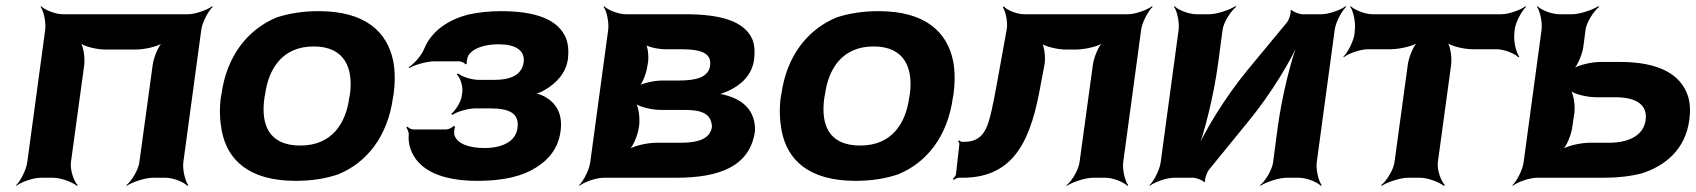

<svg xmlns="http://www.w3.org/2000/svg" viewBox="-20 -574 5477 620"><path d="M572 -50 630 -478C633 -502 653 -539 667 -552L665 -554C650 -542 611 -528 587 -528H183C159 -528 124 -542 113 -554L111 -552C121 -539 129 -502 126 -478L68 -50C65 -26 46 11 32 24L33 26C48 14 87 0 111 0H152C176 0 214 14 228 26L231 24C218 11 206 -26 209 -50L252 -364C255 -388 249 -428 238 -440L236 -438C246 -425 291 -414 321 -414H418C448 -414 495 -425 509 -438L507 -440C492 -428 476 -388 473 -364L430 -50C427 -26 405 11 388 24L389 26C407 14 449 0 473 0H515C539 0 574 14 585 26L588 24C578 11 569 -26 572 -50Z M695 -269 693 -259C688 -220 690 -185 696 -152C714 -58 783 10 935 10C985 10 1031 3 1072 -11C1165 -49 1232 -134 1249 -259L1251 -269C1256 -308 1256 -343 1250 -376C1231 -470 1161 -538 1009 -538C959 -538 915 -531 874 -518C780 -479 712 -394 695 -269ZM1110 -269 1108 -259C1097 -176 1052 -104 950 -104C845 -104 822 -175 834 -259L836 -269C847 -351 891 -424 993 -424C1095 -424 1121 -352 1110 -269Z M1651 -160C1645 -116 1600 -96 1544 -96C1499 -96 1458 -108 1448 -136C1445 -143 1447 -160 1450 -165L1444 -167C1441 -162 1428 -156 1421 -156H1315C1308 -156 1299 -161 1296 -165L1292 -162C1295 -158 1300 -148 1300 -141C1298 -119 1302 -99 1310 -82C1337 -23 1408 10 1522 10C1606 10 1667 -5 1711 -33C1750 -57 1782 -93 1790 -149C1798 -207 1776 -241 1739 -262C1728 -268 1711 -274 1701 -273L1702 -269C1711 -270 1729 -277 1740 -284C1776 -305 1808 -338 1814 -384C1817 -409 1815 -431 1808 -450C1783 -511 1711 -538 1597 -538C1561 -538 1524 -534 1492 -527C1431 -511 1375 -477 1350 -417C1341 -394 1316 -367 1300 -357L1301 -354C1317 -364 1358 -376 1383 -376H1462C1470 -376 1480 -371 1483 -366L1487 -368C1486 -372 1489 -388 1492 -394C1508 -420 1548 -431 1590 -431C1642 -431 1676 -413 1671 -373C1665 -332 1630 -316 1574 -316H1527C1503 -316 1470 -327 1459 -337L1455 -334C1466 -324 1475 -296 1473 -278L1471 -263C1468 -244 1450 -216 1437 -206L1441 -203C1454 -213 1491 -224 1515 -224H1562C1624 -224 1658 -209 1651 -160Z M2415 -381C2418 -406 2417 -427 2410 -446C2384 -506 2308 -528 2192 -528H2001C1977 -528 1942 -542 1931 -554L1929 -552C1939 -539 1947 -502 1944 -478L1886 -50C1883 -26 1864 11 1850 24L1851 26C1866 14 1905 0 1929 0H2163C2300 0 2402 -35 2418 -151C2420 -215 2381 -250 2329 -265C2318 -269 2300 -272 2290 -271L2292 -267C2302 -268 2319 -275 2333 -281C2374 -300 2408 -332 2415 -381ZM2279 -165C2274 -125 2233 -113 2178 -113H2099C2069 -113 2021 -102 2007 -89L2009 -87C2024 -99 2040 -139 2043 -163L2044 -169C2047 -193 2042 -233 2031 -245L2028 -243C2038 -230 2084 -219 2114 -219H2193C2249 -219 2277 -205 2279 -165ZM2273 -362C2268 -324 2227 -314 2173 -314H2119C2093 -314 2051 -305 2038 -294L2041 -291C2054 -302 2067 -337 2070 -358L2073 -376C2075 -394 2072 -426 2063 -436L2059 -433C2068 -423 2104 -415 2128 -415H2177C2237 -415 2279 -406 2273 -362Z M2503 -269 2501 -259C2496 -220 2498 -185 2504 -152C2522 -58 2591 10 2743 10C2793 10 2839 3 2880 -11C2973 -49 3040 -134 3057 -259L3059 -269C3064 -308 3064 -343 3058 -376C3039 -470 2969 -538 2817 -538C2767 -538 2723 -531 2682 -518C2588 -479 2520 -394 2503 -269ZM2918 -269 2916 -259C2905 -176 2860 -104 2758 -104C2653 -104 2630 -175 2642 -259L2644 -269C2655 -351 2699 -424 2801 -424C2903 -424 2929 -352 2918 -269Z M3622 -528H3287C3265 -528 3231 -541 3222 -553L3218 -551C3227 -539 3235 -502 3231 -480L3199 -303C3193 -269 3187 -240 3182 -217C3169 -159 3154 -116 3094 -116H3087C3083 -116 3079 -119 3078 -121L3074 -118C3076 -116 3078 -112 3078 -109L3067 -11C3066 -6 3060 1 3057 4L3060 7C3063 4 3071 0 3077 0H3088C3262 0 3311 -133 3341 -303L3353 -366C3357 -388 3352 -427 3343 -439L3340 -436C3349 -425 3394 -414 3422 -414H3454C3484 -414 3531 -425 3545 -438L3543 -440C3528 -428 3512 -388 3509 -364L3466 -50C3463 -26 3441 11 3424 24L3425 26C3443 14 3485 0 3509 0H3550C3574 0 3609 14 3620 26L3623 24C3613 11 3604 -26 3607 -50L3665 -478C3668 -502 3688 -539 3702 -552L3700 -554C3685 -542 3646 -528 3622 -528Z M4136 -502 4007 -346C3937 -261 3866 -146 3838 -75L3842 -74C3870 -145 3900 -269 3913 -366L3928 -478C3931 -502 3955 -539 3972 -552L3969 -554C3951 -542 3909 -528 3885 -528H3843C3819 -528 3784 -542 3773 -554L3771 -552C3781 -539 3789 -502 3786 -478L3728 -50C3725 -26 3706 11 3692 24L3693 26C3708 14 3747 0 3771 0H3833C3843 0 3864 8 3868 14L3872 12C3869 6 3877 -17 3884 -26L4012 -183C4082 -268 4153 -383 4180 -453L4177 -454C4149 -384 4119 -260 4106 -163L4091 -50C4088 -26 4066 11 4049 24L4050 26C4068 14 4110 0 4134 0H4175C4199 0 4234 14 4245 26L4248 24C4238 11 4229 -26 4232 -50L4290 -478C4293 -502 4313 -539 4327 -552L4325 -554C4310 -542 4271 -528 4247 -528H4186C4176 -528 4155 -536 4151 -542L4147 -540C4150 -533 4143 -511 4136 -502Z M4870 -465 4871 -478C4874 -502 4894 -539 4908 -552L4906 -554C4891 -542 4852 -528 4828 -528H4412C4388 -528 4353 -542 4342 -554L4340 -552C4350 -539 4358 -502 4355 -478L4354 -465C4351 -441 4332 -404 4318 -391L4319 -389C4334 -401 4373 -415 4397 -415H4470C4500 -415 4548 -426 4562 -439L4560 -441C4545 -429 4529 -389 4526 -365L4483 -50C4480 -26 4457 11 4440 24L4442 26C4460 14 4502 0 4526 0H4566C4590 0 4628 14 4642 26L4646 24C4633 11 4620 -26 4623 -50L4666 -365C4669 -389 4663 -429 4652 -441L4650 -439C4660 -426 4706 -415 4736 -415H4813C4837 -415 4872 -401 4883 -389L4886 -391C4876 -404 4867 -441 4870 -465Z M5093 -424 5100 -478C5103 -502 5127 -539 5144 -552L5141 -554C5123 -542 5081 -528 5057 -528H5015C4991 -528 4956 -542 4945 -554L4943 -552C4953 -539 4961 -502 4958 -478L4900 -50C4897 -26 4878 11 4864 24L4865 26C4880 14 4919 0 4943 0H5160C5205 0 5246 -5 5281 -14C5357 -38 5422 -91 5435 -186C5439 -214 5438 -240 5431 -263C5408 -334 5337 -374 5211 -374H5149C5119 -374 5071 -363 5057 -350L5059 -348C5074 -360 5090 -400 5093 -424ZM5294 -186C5287 -136 5239 -113 5175 -113H5113C5083 -113 5035 -102 5021 -89L5023 -87C5038 -99 5054 -139 5057 -163L5064 -210C5067 -234 5061 -274 5050 -286L5048 -284C5058 -271 5104 -260 5134 -260H5196C5262 -260 5301 -237 5294 -186Z"/></svg>

Font: Asimov
Style: EdgeWideIt
Weight: 500
Designer: Google
Version: Version 2.000980: 2014